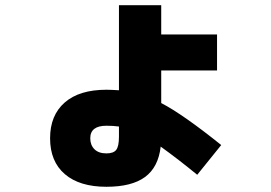

<svg xmlns="http://www.w3.org/2000/svg" viewBox="-20 -652 1040 736"><path d="M388 -170Q326 -170 326 -122Q326 -96 342 -80Q358 -64 388 -64Q415 -64 425.5 -77.5Q436 -91 436 -128V-167Q414 -170 388 -170ZM596 -90Q587 -11 536 26.5Q485 64 388 64Q285 64 228.5 15.5Q172 -33 172 -122Q172 -210 228 -259Q284 -308 388 -308Q404 -308 436 -306V-632H598V-520H812V-382H598V-257Q681 -214 828 -96L736 18Q664 -41 596 -90Z"/></svg>

Font: M PLUS 1p Black
Style: Regular
Weight: 900
Version: Version 1.061